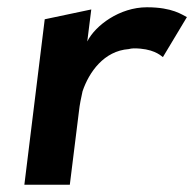

<svg xmlns="http://www.w3.org/2000/svg" viewBox="-20 -508 534 528"><path d="M494 -461C481 -467 455 -488 384 -488C309 -488 242 -438 220 -394L231 -482L103 -455L47 0H172L197 -201C199 -220 203 -239 207 -257C225 -310 266 -368 334 -373C338 -374 343 -375 348 -375C400 -375 420 -357 428 -351Z"/></svg>

Font: Bluebird
Style: Obl
Weight: 400
Designer: Jasper
Foundry: Cannot Into Space Fonts
Version: Version 0.98